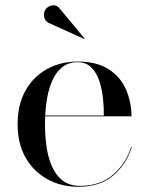

<svg xmlns="http://www.w3.org/2000/svg" viewBox="-20 -706 567 736"><path d="M280.5 10Q215 10 162.2 -18.8Q109.5 -47.5 78.5 -101.2Q47.5 -155 47.5 -230Q47.5 -305 77.8 -358.8Q108 -412.5 160 -441.2Q212 -470 277.5 -470Q351.5 -470 397 -440.2Q442.5 -410.5 463.2 -362.5Q484 -314.5 484 -260H114.5V-263H378Q378.5 -292 375 -327Q371.5 -362 361.2 -394Q351 -426 330.8 -446.8Q310.5 -467.5 277.5 -467.5Q240.5 -467.5 216.2 -446.8Q192 -426 178 -391.5Q164 -357 158.2 -315Q152.5 -273 152.5 -230Q152.5 -187.5 158.2 -145.2Q164 -103 178.8 -69Q193.5 -35 219.8 -14.2Q246 6.5 287 6.5Q364.5 6.5 414.2 -37.2Q464 -81 482.5 -142.5H485Q465.5 -77.5 414.8 -33.8Q364 10 280.5 10ZM303 -556.5 166 -618.5Q158 -622.5 153.2 -631Q148.5 -639.5 148.5 -649.5Q148.5 -659.5 153 -667.5Q158 -676 167.5 -681.2Q177 -686.5 188.5 -685.5Q200 -684.5 209 -673L304.5 -558Z"/></svg>

Font: Bodoni Moda 72pt
Style: Regular
Weight: 400
Designer: Owen Earl
Foundry: indestructible type
Version: Version 2.005